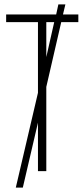

<svg xmlns="http://www.w3.org/2000/svg" viewBox="-20 -780 385 875"><path d="M191 0V-384L259 -679H337V-714H267L278 -760H246L236 -714H8V-679H153V-357L52 75H84L153 -221V0ZM191 -679H227L191 -520Z"/></svg>

Font: Noto Sans ExtraCondensed ExtraLight
Style: Regular
Weight: 200
Width: 2
Designer: Monotype Design Team
Foundry: Monotype Imaging Inc.
Version: Version 2.013